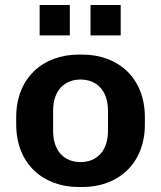

<svg xmlns="http://www.w3.org/2000/svg" viewBox="-20 -740 646 770"><path d="M139 -720V-598H260V-720ZM343 -720V-598H464V-720ZM561 -241V-270C561 -429 452 -521 311 -521H295C154 -521 45 -429 45 -270V-241C45 -82 154 10 295 10H311C452 10 561 -82 561 -241ZM413 -296V-215C413 -131 365 -90 303 -90C241 -90 193 -131 193 -215V-296C193 -380 241 -421 303 -421C365 -421 413 -380 413 -296Z"/></svg>

Font: Chivo
Style: Bold
Weight: 700
Designer: Hector Gatti
Foundry: Omnibus-Type
Version: Version 1.003;PS 001.003;hotconv 1.0.70;makeotf.lib2.5.58329